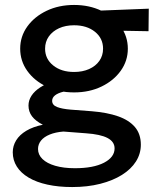

<svg xmlns="http://www.w3.org/2000/svg" viewBox="-20 -530 638 775"><path d="M271.5 225Q216 225 171.5 215.2Q127 205.5 95.8 187Q64.5 168.5 48 142.5Q31.5 116.5 31.5 84.5Q31.5 59 45.2 36.5Q59 14 86.2 -2.2Q113.5 -18.5 153 -26.5Q123.5 -41.5 109.2 -60.5Q95 -79.5 95 -104Q95 -125 107.2 -143.8Q119.5 -162.5 142.2 -177.2Q165 -192 196 -201.5Q227 -211 264.5 -212.5L288.5 -164.5Q257.5 -165 235.8 -159.8Q214 -154.5 202.2 -145.2Q190.5 -136 190.5 -123Q190.5 -106 210 -98.2Q229.5 -90.5 265 -87.5L350 -81Q412.5 -76 456.8 -60.5Q501 -45 524.8 -17Q548.5 11 548.5 54Q548.5 90.5 528.8 121.8Q509 153 472.2 176Q435.5 199 384.5 212Q333.5 225 271.5 225ZM282.5 149Q357 149 399.8 126.8Q442.5 104.5 442.5 69Q442.5 42 414 27Q385.5 12 327 8L236 1Q204 3.5 180.8 13Q157.5 22.5 145.5 37.5Q133.5 52.5 133.5 71.5Q133.5 94.5 151.5 112Q169.5 129.5 203 139.2Q236.5 149 282.5 149ZM279 -157Q217 -157 167.8 -180.5Q118.5 -204 90 -244Q61.5 -284 61.5 -333.5Q61.5 -383 90.2 -423Q119 -463 168.2 -486.5Q217.5 -510 279 -510Q340.5 -510 389.5 -486.5Q438.5 -463 467.2 -423Q496 -383 496 -333.5Q496 -284.5 467.5 -244.5Q439 -204.5 390 -180.8Q341 -157 279 -157ZM279 -239.5Q313 -239.5 339.5 -251.2Q366 -263 381 -284.2Q396 -305.5 396 -333.5Q396 -375.5 363.2 -401.8Q330.5 -428 279 -428Q244.5 -428 218.2 -416Q192 -404 177 -382.8Q162 -361.5 162 -333.5Q162 -292 194.8 -265.8Q227.5 -239.5 279 -239.5ZM356 -408 315 -484.5 580.5 -495 579.5 -404Z"/></svg>

Font: Geologica Thin Cursive
Style: Regular
Weight: 400
Version: Version 1.010;gftools[0.9.28]